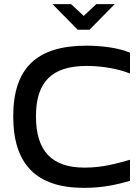

<svg xmlns="http://www.w3.org/2000/svg" viewBox="-20 -900 669 929"><path d="M609 -544V-645C558 -667 478 -679 398 -679C158 -679 44 -571 44 -337C44 -103 158 9 386 9C481 9 549 -8 609 -25V-127C545 -109 478 -89 389 -89C232 -89 154 -168 154 -337C154 -505 232 -581 400 -581C477 -581 556 -566 609 -544ZM234 -880 356 -756H413L535 -880H446L385 -823L324 -880Z"/></svg>

Font: LT Wave Text Medium
Style: Regular
Weight: 500
Designer: Daniel Lyons
Version: Version 2.5 (Glyphs App)